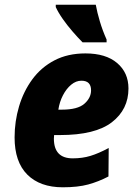

<svg xmlns="http://www.w3.org/2000/svg" viewBox="-20 -786 583 816"><path d="M247 10Q150 10 96 -44Q42 -98 42 -202Q42 -270 61 -334Q80 -398 117.5 -449Q155 -500 211.5 -529.5Q268 -559 343 -559Q430 -559 478 -518Q526 -477 526 -410Q526 -321 455.5 -266.5Q385 -212 235 -212H210Q209 -206 209 -197Q209 -113 289 -113Q330 -113 364.5 -123.5Q399 -134 442 -157L441 -36Q399 -14 355 -2Q311 10 247 10ZM228 -320H243Q310 -320 338.5 -345Q367 -370 367 -402Q367 -443 326 -443Q303 -443 282.5 -426Q262 -409 247.5 -381Q233 -353 228 -320ZM331 -606Q311 -626 288.5 -652Q266 -678 247 -705Q228 -732 217 -756V-766H387Q393 -733 404.5 -694.5Q416 -656 433 -618V-606Z"/></svg>

Font: Noto Sans Disp ExtBd
Style: Italic
Weight: 800
Italic angle: -12°
Designer: Monotype Design Team
Foundry: Monotype Imaging Inc.
Version: Version 2.000;GOOG;noto-source:20170915:90ef993387c0